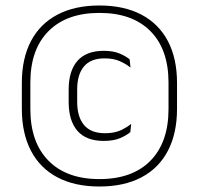

<svg xmlns="http://www.w3.org/2000/svg" viewBox="-20 -669 724 699"><path d="M342 10Q252 10 188.8 -23.5Q125.5 -57 92.5 -120.5Q59.5 -184 59.5 -273V-366.5Q59.5 -456 92.5 -519Q125.5 -582 188.8 -615.5Q252 -649 342 -649Q432 -649 495.2 -615.5Q558.5 -582 591.5 -519Q624.5 -456 624.5 -366.5V-273Q624.5 -184 591.5 -120.5Q558.5 -57 495.2 -23.5Q432 10 342 10ZM357.5 -156Q293.5 -156 261.8 -192.8Q230 -229.5 230 -298V-342.5Q230 -411 262 -447.5Q294 -484 358 -484Q392.5 -484 415.8 -474Q439 -464 452 -453L455 -423Q438.5 -436.5 415.8 -446.5Q393 -456.5 360.5 -456.5Q310.5 -456.5 285.8 -427.2Q261 -398 261 -343.5V-298Q261 -243.5 286 -213.8Q311 -184 362 -184Q395.5 -184 418.2 -194.2Q441 -204.5 457.5 -218L454.5 -188Q440.5 -176 417 -166Q393.5 -156 357.5 -156ZM342 -17Q462 -17 527.8 -84Q593.5 -151 593.5 -272V-368.5Q593.5 -489 527.8 -555.5Q462 -622 342 -622Q222.5 -622 156.5 -555.5Q90.5 -489 90.5 -368.5V-272Q90.5 -151 156.5 -84Q222.5 -17 342 -17Z"/></svg>

Font: Anek Gujarati ExtraLight
Style: Regular
Weight: 250
Version: Version 1.003